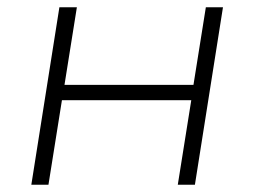

<svg xmlns="http://www.w3.org/2000/svg" viewBox="-20 -507 698 527"><path d="M66 0 143 -487H191L157 -274H511L545 -487H592L515 0H468L505 -232H150L113 0Z"/></svg>

Font: Nunito Sans 10pt SemiExpanded ExtraLight
Style: Italic
Weight: 250
Width: 6
Italic angle: -9°
Designer: Vernon Adams
Foundry: Vernon Adams
Version: Version 3.101;gftools[0.9.27]